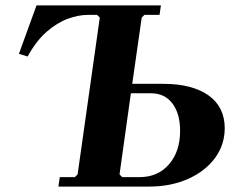

<svg xmlns="http://www.w3.org/2000/svg" viewBox="-20 -690 874 710"><path d="M82 -481 50 -491 115 -670H389L384 -635H306Q270 -635 230.5 -620.5Q191 -606 152.5 -572.5Q114 -539 82 -481ZM196 0 201 -35H257L267 -45L349 -625L339 -635H285L290 -670H575L570 -635H514L504 -625L469 -380H584Q638 -380 680 -369Q722 -358 751.5 -337Q781 -316 796 -285.5Q811 -255 811 -216Q811 -154 774.5 -105Q738 -56 674.5 -28Q611 0 531 0ZM432 -35H496Q564 -35 605 -82.5Q646 -130 646 -206Q646 -270 617.5 -307.5Q589 -345 539 -345H464L422 -45Z"/></svg>

Font: Brygada 1918
Style: Italic
Weight: 400
Italic angle: -8°
Designer: Mateusz Machalski | Borys Kosmynka | Przemek Hoffer
Foundry: NIEPODLEGLA 2018
Version: Version 3.006